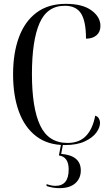

<svg xmlns="http://www.w3.org/2000/svg" viewBox="-20 -744 573 998"><path d="M317 10Q228 10 168 -36Q108 -82 78 -164.5Q48 -247 48 -358Q48 -468 78.5 -550.5Q109 -633 170 -678.5Q231 -724 322 -724Q409 -724 455.5 -690Q502 -656 502 -609Q502 -578 481.5 -560.5Q461 -543 427 -543Q427 -633 401.5 -673.5Q376 -714 317 -714Q225 -714 185.5 -623.5Q146 -533 146 -359Q146 -182 189 -91.5Q232 -1 331 -1Q392 -1 427 -37.5Q462 -74 475 -143Q489 -138 494.5 -127Q500 -116 500 -106Q500 -81 480.5 -54.5Q461 -28 420.5 -9Q380 10 317 10ZM289 234Q270 234 253.5 231Q237 228 222 223V213Q248 222 268 222Q337 222 337 137Q337 71 286 64L299 -2H309L298 56Q400 64 400 142Q400 183 371.5 208.5Q343 234 289 234Z"/></svg>

Font: Noto Serif Display Condensed
Style: Regular
Weight: 400
Width: 3
Designer: Monotype Design Team
Foundry: Monotype Imaging Inc.
Version: Version 2.009